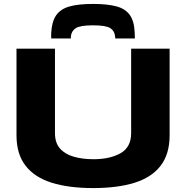

<svg xmlns="http://www.w3.org/2000/svg" viewBox="-20 -948 949 978"><path d="M64 -259V-700H260V-270Q260 -220 286 -191Q312 -162 356.5 -149.5Q401 -137 456 -137Q540 -137 594 -167.5Q648 -198 648 -270V-700H844V-259Q844 -163 798 -103.5Q752 -44 665 -17Q578 10 454 10Q331 10 244 -17Q157 -44 110.5 -103.5Q64 -163 64 -259ZM454 -928Q525 -928 571.5 -916Q618 -904 641 -872Q664 -840 666 -782Q667 -768 667 -752H567Q567 -755 567 -757.5Q567 -760 566 -763Q564 -790 542 -804.5Q520 -819 454 -819Q388 -819 366 -804.5Q344 -790 341 -763Q341 -760 341 -757.5Q341 -755 341 -752H241Q240 -760 240.5 -767.5Q241 -775 241 -782Q244 -838 266 -870Q288 -902 333.5 -915Q379 -928 454 -928Z"/></svg>

Font: Georama Extended
Style: Bold
Weight: 700
Width: 7
Designer: Jean-Baptiste Levee
Foundry: Production Type
Version: Version 1.000